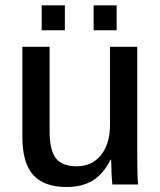

<svg xmlns="http://www.w3.org/2000/svg" viewBox="-20 -708 614 737"><path d="M404.8 -95.2Q375.5 -38.6 335 -14.4Q294.4 9.8 235.4 9.8Q149.4 9.8 107.7 -36.1Q65.9 -82 65.9 -181.6V-528.3H170.4V-206.1Q170.4 -130.4 194.8 -100.1Q219.2 -69.8 274.4 -69.8Q333.5 -69.8 367.9 -113Q402.3 -156.2 402.3 -230V-528.3H506.8V-114.7Q506.8 -72.8 507.6 -43.9Q508.3 -15.1 510.3 0H411.1Q409.7 -13.2 408.4 -35.6Q407.2 -58.1 406.7 -95.2ZM427.7 -687.5V-591.8H339.4V-687.5ZM229 -687.5V-591.8H140.1V-687.5Z"/></svg>

Font: Arimo Medium
Style: Regular
Weight: 500
Designer: Steve Matteson
Foundry: Monotype Imaging Inc.
Version: Version 1.33